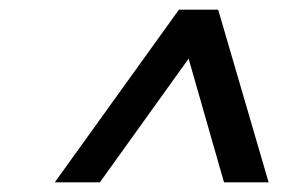

<svg xmlns="http://www.w3.org/2000/svg" viewBox="-20 -760 630 396"><path d="M430 -740H349L93 -384H186L369 -639L442 -384H534Z"/></svg>

Font: Nacelle SemiBold
Style: Italic
Weight: 600
Italic angle: -12°
Designer: Sora Sagano
Foundry: Sora Sagano
Version: Version 1.000;FEAKit 1.0